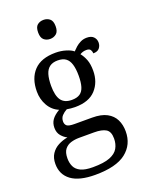

<svg xmlns="http://www.w3.org/2000/svg" viewBox="-180 -847 899 1175"><g transform="rotate(-20 269.0 -260.0)"><path d="M231 240Q127 240 75 201.5Q23 163 23 94Q23 55 40.5 28.5Q58 2 86.5 -13Q115 -28 148 -34Q128 -43 110.5 -63.5Q93 -84 93 -116Q93 -146 108.5 -168Q124 -190 158 -210Q115 -228 91.5 -269.5Q68 -311 68 -361Q68 -447 115 -496.5Q162 -546 256 -546Q292 -546 324 -536Q356 -526 370 -513Q380 -524 394 -536.5Q408 -549 426.5 -558Q445 -567 467 -567Q497 -567 511.5 -551.5Q526 -536 526 -515Q526 -494 513.5 -478.5Q501 -463 473 -463Q473 -474 466.5 -485.5Q460 -497 440 -497Q427 -497 417 -494Q407 -491 397 -485Q414 -464 425 -435.5Q436 -407 436 -364Q436 -290 391.5 -241Q347 -192 256 -192Q244 -192 228.5 -193.5Q213 -195 203 -197Q184 -187 170 -172Q156 -157 156 -134Q156 -116 167.5 -106Q179 -96 218 -96H331Q391 -96 427 -76.5Q463 -57 479.5 -23.5Q496 10 496 53Q496 139 431.5 189.5Q367 240 231 240ZM233 191Q305 191 344 175.5Q383 160 398.5 132.5Q414 105 414 70Q414 24 388 8.5Q362 -7 312 -7H214Q186 -7 161 0.5Q136 8 120 28Q104 48 104 88Q104 117 115 140.5Q126 164 154 177.5Q182 191 233 191ZM253 -240Q286 -240 305.5 -253Q325 -266 333.5 -294Q342 -322 342 -365Q342 -410 333 -439.5Q324 -469 304.5 -483Q285 -497 252 -497Q220 -497 200 -482.5Q180 -468 171 -438.5Q162 -409 162 -364Q162 -300 183.5 -270Q205 -240 253 -240ZM256 -636Q232 -636 215.5 -650Q199 -664 199 -698Q199 -733 215.5 -746.5Q232 -760 256 -760Q279 -760 296 -746.5Q313 -733 313 -698Q313 -664 296 -650Q279 -636 256 -636Z"/></g></svg>

Font: Noto Serif Armenian
Style: Regular
Weight: 400
Designer: Monotype Design Team
Foundry: Monotype Imaging Inc.
Version: Version 2.007